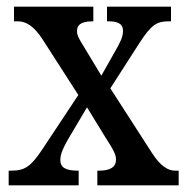

<svg xmlns="http://www.w3.org/2000/svg" viewBox="-20 -556 560 576"><path d="M6 0H216V-44H214C176 -44 161 -54 161 -76C161 -96 172 -116 183 -136L241 -234L295 -146C322 -104 328 -92 328 -77C328 -55 311 -44 277 -44H272V0H516V-44H505C484 -44 461 -58 436 -97L311 -291L399 -428C434 -482 451 -492 485 -492H493V-536H301V-492H305C330 -492 349 -487 349 -463C349 -445 340 -428 327 -405L284 -329L231 -417C218 -438 211 -449 211 -463C211 -479 220 -492 258 -492H260V-536H22V-492H34C61 -492 84 -474 107 -439L215 -271L107 -108C73 -57 55 -44 14 -44H6Z"/></svg>

Font: Noto Serif Hebrew Condensed Medium
Style: Regular
Weight: 500
Width: 3
Designer: Monotype Design Team
Foundry: Monotype Imaging Inc.
Version: Version 2.004